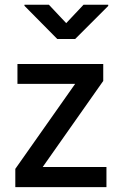

<svg xmlns="http://www.w3.org/2000/svg" viewBox="-20 -770 501 790"><path d="M404.8 -506.8H51.8V-424.8H289.1L43 -75.2V0H418V-83H155.8L404.8 -437ZM252.4 -674.8 181.2 -750.5H80.6V-746.1L215.8 -609.4H289.1L425.3 -745.6V-750.5H323.7Z"/></svg>

Font: FAU Chimera Medium
Style: Regular
Weight: 500
Version: Version 1.002;hotconv 1.0.117;makeotfexe 2.5.65602